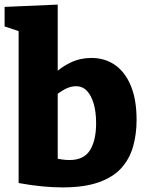

<svg xmlns="http://www.w3.org/2000/svg" viewBox="-23 -802 638 835"><path d="M249 13Q207 13 160 8.5Q113 4 58 -6V-702L84 -658L-3 -687V-772L228 -782V-451L207 -476Q242 -510 284 -530Q326 -550 374 -550Q433 -550 477 -519.5Q521 -489 546 -429Q571 -369 571 -280Q571 -219 556 -165.5Q541 -112 505.5 -72Q470 -32 407 -9.5Q344 13 249 13ZM279 -106Q342 -106 368.5 -149Q395 -192 395 -266Q395 -315 384.5 -351Q374 -387 355 -407Q336 -427 307 -427Q284 -427 260 -414.5Q236 -402 208 -378L228 -428V-77L208 -116Q249 -106 279 -106Z"/></svg>

Font: Bitter Thin ExtraBold
Style: Regular
Weight: 800
Version: Version 3.020